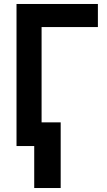

<svg xmlns="http://www.w3.org/2000/svg" viewBox="-20 -734 540 965"><path d="M63 0V-714H472V-598H189V-119H285V211H152V0Z"/></svg>

Font: Noto Sans Mono ExtraCondensed
Style: Bold
Weight: 700
Width: 2
Designer: Monotype Design Team
Foundry: Monotype Imaging Inc.
Version: Version 2.014